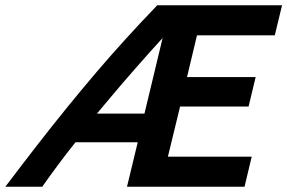

<svg xmlns="http://www.w3.org/2000/svg" viewBox="-72 -713 1096 733"><path d="M-51.8 0Q13 -85.5 71.5 -160.9Q130 -236.2 185.8 -304.8Q241.5 -373.2 296.5 -437.8Q351.5 -502.2 408.8 -565.2Q466 -628.2 528.5 -693H1004.8L977 -578H680L642 -418.8H904L877 -306.2H615.5L569 -115H889L861.5 0H412.8L453.8 -169.8H216.2Q184 -129.8 150.6 -84.9Q117.2 -40 89.2 0ZM298 -279.2H479.5L548.8 -567.8Q525.8 -543.2 495.1 -508.6Q464.5 -474 429.9 -434.5Q395.2 -395 361.5 -354.9Q327.8 -314.8 298 -279.2Z"/></svg>

Font: Ubuntu Sans
Style: Italic
Weight: 400
Italic angle: -13.5°
Designer: Dalton Maag Ltd
Foundry: Dalton Maag Ltd
Version: Version 1.006